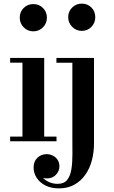

<svg xmlns="http://www.w3.org/2000/svg" viewBox="-20 -780 632 1060"><path d="M164 -607Q132.5 -607 110.8 -629.2Q89 -651.5 89 -682.5Q89 -714.5 110.8 -736Q132.5 -757.5 164 -757.5Q195.5 -757.5 217.2 -736Q239 -714.5 239 -682.5Q239 -651.5 217.2 -629.2Q195.5 -607 164 -607ZM224 -460V-26H292V0H36V-26H104V-434H36V-460ZM305 260Q262.5 260 231.2 244.2Q200 228.5 182.8 202.2Q165.5 176 165.5 145Q165.5 110.5 186.8 90.8Q208 71 237.5 71Q254.5 71 270.8 78.8Q287 86.5 297.5 101.5Q308 116.5 308 138.5Q308 164 289.2 184.5Q270.5 205 238.5 205Q219.5 205 203.2 196.8Q187 188.5 176.8 175Q166.5 161.5 166.5 145H192.5Q192.5 170 207 190.2Q221.5 210.5 245.8 222.8Q270 235 298 235Q333.5 235 350.8 213.2Q368 191.5 374 155Q380 118.5 379.8 73Q379.5 27.5 379.5 -20V-433.5H291.5V-460H499V11.5Q499 60.5 487.2 105.2Q475.5 150 451 184.8Q426.5 219.5 390.2 239.8Q354 260 305 260ZM431.5 -609.5Q400.5 -609.5 378.5 -631.8Q356.5 -654 356.5 -685Q356.5 -717 378.5 -738.5Q400.5 -760 431.5 -760Q463.5 -760 484.8 -738.5Q506 -717 506 -685Q506 -654 484.8 -631.8Q463.5 -609.5 431.5 -609.5Z"/></svg>

Font: Bodoni Moda SC 9pt SemiBold
Style: Regular
Weight: 600
Designer: Owen Earl
Foundry: indestructible type
Version: Version 2.005